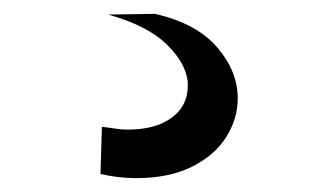

<svg xmlns="http://www.w3.org/2000/svg" viewBox="-20 -26 478 277"><path d="M176 231Q164 231 151 229.5Q138 228 125 225L127 157Q137 158 146 159.5Q155 161 164 161Q204 161 227.5 144Q251 127 251 97Q251 69 222.5 40Q194 11 136 -5L204 -6Q264 8 293.5 42.5Q323 77 323 116Q323 145 306.5 171.5Q290 198 257 214.5Q224 231 176 231Z"/></svg>

Font: Yaldevi Medium
Style: Regular
Weight: 500
Designer: Sol Matas, Rajitha Manaperi, Kosala Senevirathne
Foundry: Mooniak
Version: Version 1.100